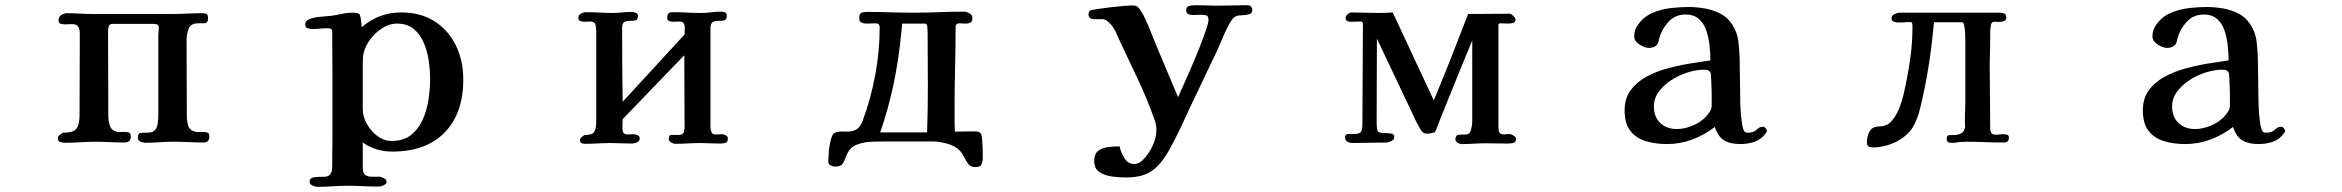

<svg xmlns="http://www.w3.org/2000/svg" viewBox="-20 -553 9040 741"><path d="M788 -26Q788 -3 765 -3Q736 -3 707.5 -4.5Q679 -6 650 -6Q622 -6 595 -4Q568 -2 540 -2Q532 -2 522 -6.5Q512 -11 512 -21Q512 -40 524.5 -40.5Q537 -41 550 -41Q570 -41 578.5 -51.5Q587 -62 589 -78Q591 -94 591 -108V-418Q591 -425 592 -431.5Q593 -438 593 -445Q593 -456 586.5 -458.5Q580 -461 571 -461H418Q403 -461 400 -452.5Q397 -444 397 -431Q397 -350 397.5 -269Q398 -188 398 -106Q398 -87 404 -68Q410 -49 433 -44Q439 -43 445 -43.5Q451 -44 457 -44Q467 -44 476 -42Q485 -40 485 -26Q485 -3 460 -3Q432 -3 404 -4.5Q376 -6 347 -6Q319 -6 290 -4Q261 -2 232 -2Q222 -2 212.5 -5Q203 -8 203 -21Q203 -26 212 -33.5Q221 -41 226 -41Q264 -41 275.5 -57Q287 -73 287 -108Q287 -188 287.5 -266.5Q288 -345 288 -424Q288 -440 282 -450Q276 -460 258 -460Q252 -460 245.5 -459.5Q239 -459 233 -459Q223 -459 214.5 -461Q206 -463 206 -476Q206 -488 216.5 -495Q227 -502 238 -502Q263 -502 288 -500.5Q313 -499 338 -499H645Q674 -499 703 -500.5Q732 -502 760 -502Q771 -502 777 -499Q783 -496 783 -483Q783 -464 770 -463.5Q757 -463 744 -463Q716 -463 708 -442Q700 -421 700 -398Q700 -325 700.5 -252Q701 -179 701 -106Q701 -86 706.5 -67.5Q712 -49 736 -44Q742 -43 748 -43.5Q754 -44 760 -44Q770 -44 779 -42Q788 -40 788 -26Z M1640 -248Q1640 -280 1635 -316.5Q1630 -353 1616 -386.5Q1602 -420 1577 -441Q1552 -462 1511 -462Q1483 -462 1455.5 -444.5Q1428 -427 1408.5 -400.5Q1389 -374 1383 -347Q1381 -336 1380.5 -324.5Q1380 -313 1380 -302Q1380 -259 1380 -217Q1380 -175 1380 -132Q1380 -104 1395.5 -75.5Q1411 -47 1436.5 -28Q1462 -9 1491 -9Q1538 -9 1567 -32.5Q1596 -56 1612 -92.5Q1628 -129 1634 -170.5Q1640 -212 1640 -248ZM1768 -246Q1768 -116 1696.5 -42Q1625 32 1493 32Q1430 32 1380 -3V94Q1380 115 1389.5 122Q1399 129 1413.5 129Q1428 129 1443 129Q1450 129 1461 134.5Q1472 140 1472 149Q1472 157 1461 162Q1450 167 1443 167Q1413 167 1383.5 165.5Q1354 164 1324 164Q1294 164 1264 166Q1234 168 1204 168Q1197 168 1186 163Q1175 158 1175 150Q1175 134 1190 131.5Q1205 129 1223.5 129.5Q1242 130 1250 124Q1258 117 1260 109Q1262 101 1262 91Q1262 65 1262.5 38.5Q1263 12 1263 -14V-268Q1263 -309 1262.5 -350.5Q1262 -392 1262 -433Q1262 -440 1256 -442Q1250 -444 1245 -444Q1230 -444 1215 -442.5Q1200 -441 1185 -441Q1177 -441 1167.5 -444Q1158 -447 1158 -458Q1158 -473 1172 -478Q1189 -486 1214 -488Q1239 -490 1258 -492Q1279 -495 1299.5 -499.5Q1320 -504 1342 -504Q1364 -504 1368 -497Q1372 -490 1374 -470L1376 -448Q1442 -505 1528 -505Q1604 -505 1657.5 -470.5Q1711 -436 1739.5 -377.5Q1768 -319 1768 -246Z M2789 -19Q2789 -4 2779.5 -1.5Q2770 1 2758 1Q2739 1 2720 0Q2701 -1 2682 -1Q2658 -1 2634 0.5Q2610 2 2586 2Q2579 2 2570 -3.5Q2561 -9 2561 -16Q2561 -33 2573 -32.5Q2585 -32 2596 -32Q2612 -32 2617 -39.5Q2622 -47 2622 -62Q2622 -132 2621.5 -201Q2621 -270 2621 -340L2383 -93Q2383 -85 2382.5 -76Q2382 -67 2382 -59Q2382 -48 2386 -41Q2390 -34 2403 -34Q2409 -34 2414.5 -34.5Q2420 -35 2426 -35Q2432 -35 2440.5 -31Q2449 -27 2449 -19Q2449 -8 2438.5 -3.5Q2428 1 2418 1Q2398 1 2377.5 0Q2357 -1 2337 -1Q2312 -1 2287 0.5Q2262 2 2236 2Q2218 2 2218 -13Q2218 -18 2226 -25Q2234 -32 2238 -32Q2267 -32 2274 -45Q2281 -58 2281 -84V-436Q2281 -449 2277.5 -459.5Q2274 -470 2257 -470Q2252 -470 2246.5 -469.5Q2241 -469 2236 -469Q2229 -469 2220.5 -471.5Q2212 -474 2212 -484Q2212 -495 2222 -500.5Q2232 -506 2242 -506Q2268 -506 2293.5 -504.5Q2319 -503 2344 -503Q2362 -503 2380.5 -505Q2399 -507 2418 -507Q2425 -507 2433.5 -503.5Q2442 -500 2442 -492Q2442 -477 2433 -474.5Q2424 -472 2411.5 -472.5Q2399 -473 2390 -468.5Q2381 -464 2381 -445Q2381 -374 2381.5 -302.5Q2382 -231 2383 -160L2622 -420Q2622 -426 2622.5 -432Q2623 -438 2623 -444Q2623 -455 2619 -462.5Q2615 -470 2602 -470Q2596 -470 2590.5 -469.5Q2585 -469 2579 -469Q2572 -469 2563.5 -471.5Q2555 -474 2555 -484Q2555 -494 2559 -500Q2563 -506 2574 -506Q2602 -506 2629.5 -504.5Q2657 -503 2685 -503Q2705 -503 2725 -505.5Q2745 -508 2765 -508Q2773 -508 2779 -505Q2785 -502 2785 -492Q2785 -477 2775.5 -474.5Q2766 -472 2753.5 -472.5Q2741 -473 2731.5 -468Q2722 -463 2722 -443V-61Q2722 -51 2726 -42.5Q2730 -34 2743 -34Q2749 -34 2754.5 -34.5Q2760 -35 2766 -35Q2772 -35 2780.5 -31Q2789 -27 2789 -19Z M3561 -220Q3561 -272 3560.5 -324.5Q3560 -377 3560 -429Q3560 -434 3559 -448Q3558 -462 3550 -462H3462Q3461 -452 3460 -442.5Q3459 -433 3458 -423Q3449 -326 3429 -230Q3409 -134 3377 -42H3500Q3514 -42 3529 -42Q3544 -42 3558 -42Q3561 -131 3561 -220ZM3773 53Q3773 69 3768.5 80.5Q3764 92 3744 92Q3726 92 3716.5 79Q3707 66 3698.5 49Q3690 32 3675 20Q3658 7 3630 0Q3602 -7 3581 -7H3390Q3367 -7 3343 -6Q3319 -5 3296 2Q3270 10 3259.5 24.5Q3249 39 3244 54Q3239 69 3231.5 79.5Q3224 90 3203 90Q3196 90 3186.5 86Q3177 82 3177 73Q3177 50 3179.5 25Q3182 0 3189 -22Q3192 -31 3196 -36Q3200 -41 3210 -43Q3219 -46 3228 -45.5Q3237 -45 3247 -45Q3272 -45 3286 -54Q3300 -63 3309 -86Q3341 -172 3358 -264Q3375 -356 3375 -448Q3375 -463 3359 -463Q3350 -463 3341 -462.5Q3332 -462 3323 -462Q3313 -462 3304.5 -466Q3296 -470 3296 -483Q3296 -500 3304.5 -503.5Q3313 -507 3327 -507Q3372 -507 3417 -505.5Q3462 -504 3507 -504Q3556 -504 3604 -506Q3652 -508 3701 -508Q3710 -508 3721.5 -501.5Q3733 -495 3733 -484Q3733 -471 3726 -466.5Q3719 -462 3707 -462Q3701 -462 3695 -462.5Q3689 -463 3683 -463Q3668 -463 3668 -449Q3668 -370 3666 -291Q3664 -212 3664 -132Q3664 -110 3664 -88.5Q3664 -67 3665 -45Q3683 -45 3700.5 -45.5Q3718 -46 3736 -46Q3742 -46 3748.5 -45.5Q3755 -45 3761 -42Q3768 -39 3770 -19Q3772 1 3772.5 22.5Q3773 44 3773 53Z M4813 -513Q4813 -500 4797 -497Q4781 -494 4772 -494Q4752 -494 4742.5 -485.5Q4733 -477 4724 -460Q4710 -435 4699 -408Q4688 -381 4676 -355Q4651 -302 4625.5 -249Q4600 -196 4575 -143Q4555 -100 4534.5 -56Q4514 -12 4490 30Q4469 66 4447 88.5Q4425 111 4396 121.5Q4367 132 4324 132Q4302 132 4273.5 128.5Q4245 125 4224 111.5Q4203 98 4203 69Q4203 41 4218 29.5Q4233 18 4255 15Q4277 12 4297 12H4301Q4305 33 4319 56.5Q4333 80 4358 80Q4374 80 4387.5 67.5Q4401 55 4412 38.5Q4423 22 4428 10Q4435 -4 4439 -19.5Q4443 -35 4443 -51Q4443 -62 4441 -72.5Q4439 -83 4435 -93Q4408 -170 4372.5 -245Q4337 -320 4302 -394Q4295 -411 4286 -430Q4277 -449 4264 -462Q4248 -479 4236 -479Q4224 -479 4203 -479Q4181 -479 4181 -498Q4181 -506 4186 -511Q4188 -514 4210.5 -517.5Q4233 -521 4262 -524.5Q4291 -528 4316 -530Q4341 -532 4348 -532Q4357 -532 4363 -530.5Q4369 -529 4375 -522Q4387 -508 4399.5 -481Q4412 -454 4423 -426Q4434 -398 4442 -379Q4463 -329 4484 -279Q4505 -229 4526 -179H4527Q4533 -193 4547 -223.5Q4561 -254 4577.5 -292.5Q4594 -331 4609 -369Q4624 -407 4634 -436Q4644 -465 4644 -476Q4644 -491 4636 -493.5Q4628 -496 4615 -496Q4607 -496 4598.5 -495.5Q4590 -495 4582 -495Q4573 -495 4565.5 -499Q4558 -503 4558 -513Q4558 -529 4573 -531Q4588 -533 4599 -533Q4619 -533 4638 -532Q4657 -531 4676 -531Q4706 -531 4735.5 -532Q4765 -533 4795 -533Q4804 -533 4808.5 -527Q4813 -521 4813 -513Z M5831 -17Q5831 -4 5820.5 -1.5Q5810 1 5801 1Q5779 1 5758 0.5Q5737 0 5715 0Q5692 0 5668 1.5Q5644 3 5621 3Q5614 3 5605.5 -2Q5597 -7 5597 -15Q5597 -32 5611 -33Q5625 -34 5637 -34Q5653 -34 5657.5 -52.5Q5662 -71 5662 -83V-397Q5631 -323 5601 -248.5Q5571 -174 5541 -100Q5535 -86 5530 -71.5Q5525 -57 5518 -43Q5502 -37 5485 -37Q5472 -37 5462.5 -53Q5453 -69 5448 -79L5294 -404Q5294 -323 5293.5 -242Q5293 -161 5293 -80Q5293 -50 5299.5 -44.5Q5306 -39 5335 -39Q5343 -39 5352 -37Q5361 -35 5361 -24Q5361 -14 5349.5 -8.5Q5338 -3 5330 -3Q5297 -3 5264 -2Q5231 -1 5198 -1Q5189 -1 5180 -6.5Q5171 -12 5171 -22Q5171 -36 5184 -36Q5197 -36 5206 -36Q5229 -36 5233.5 -46Q5238 -56 5238 -75Q5238 -172 5239 -268Q5240 -364 5240 -461Q5240 -470 5231 -470Q5221 -470 5211.5 -469.5Q5202 -469 5191 -469Q5184 -469 5178.5 -472.5Q5173 -476 5173 -484Q5173 -491 5181 -498Q5189 -505 5195 -505Q5222 -505 5248.5 -504Q5275 -503 5302 -503Q5315 -503 5328.5 -503.5Q5342 -504 5355 -505L5513 -167H5514Q5549 -250 5581.5 -333Q5614 -416 5646 -499Q5687 -499 5727 -499.5Q5767 -500 5807 -500Q5812 -500 5820.5 -491.5Q5829 -483 5829 -478Q5829 -467 5819 -464.5Q5809 -462 5801 -462Q5794 -462 5786.5 -462.5Q5779 -463 5771 -463Q5763 -463 5763 -456Q5763 -357 5763 -258Q5763 -159 5763 -61Q5763 -49 5767 -41.5Q5771 -34 5784 -34Q5789 -34 5794.5 -35Q5800 -36 5805 -36Q5811 -36 5821 -30Q5831 -24 5831 -17Z M6586 -172Q6586 -177 6586 -192.5Q6586 -208 6585 -225.5Q6584 -243 6583.5 -257Q6583 -271 6581 -273Q6576 -281 6570.5 -282.5Q6565 -284 6556 -284Q6528 -284 6495 -274Q6462 -264 6432 -245Q6402 -226 6382.5 -200Q6363 -174 6363 -142Q6363 -102 6387.5 -78.5Q6412 -55 6451 -55Q6480 -55 6511 -67.5Q6542 -80 6562 -101Q6570 -109 6578 -121Q6586 -133 6586 -144ZM6799 -48Q6799 -43 6795 -39Q6778 -15 6752 -6Q6726 3 6697 3Q6658 3 6634.5 -11Q6611 -25 6598 -63Q6558 -32 6511 -14.5Q6464 3 6414 3Q6370 3 6332.5 -8Q6295 -19 6272.5 -47.5Q6250 -76 6250 -127Q6250 -173 6273 -204.5Q6296 -236 6333.5 -256.5Q6371 -277 6415.5 -289Q6460 -301 6503.5 -308Q6547 -315 6581 -320Q6581 -345 6578 -375Q6575 -405 6566 -433Q6557 -461 6537.5 -479Q6518 -497 6485 -497Q6445 -497 6419 -468.5Q6393 -440 6383 -403Q6382 -399 6381 -393.5Q6380 -388 6377 -383Q6371 -375 6362.5 -371.5Q6354 -368 6344 -368Q6328 -368 6307.5 -381Q6287 -394 6287 -413Q6287 -438 6302 -458Q6323 -488 6356 -502.5Q6389 -517 6426 -521.5Q6463 -526 6496 -526Q6527 -526 6559 -520.5Q6591 -515 6619.5 -500.5Q6648 -486 6666 -457Q6685 -428 6689 -393.5Q6693 -359 6694 -325Q6695 -290 6695 -255Q6695 -220 6696 -185Q6696 -175 6696.5 -154.5Q6697 -134 6699 -110.5Q6701 -87 6704.5 -68.5Q6708 -50 6714 -44Q6718 -41 6727 -41Q6748 -41 6759.5 -52.5Q6771 -64 6784 -64Q6789 -64 6794 -58.5Q6799 -53 6799 -48Z M7733 -21Q7733 -3 7713 -3Q7676 -3 7640 -4.5Q7604 -6 7567 -6Q7556 -6 7545 -5Q7534 -4 7523 -2Q7519 -2 7515.5 -2Q7512 -2 7508 -2Q7493 -2 7493 -17Q7493 -31 7502.5 -31.5Q7512 -32 7522 -32Q7536 -32 7547.5 -37.5Q7559 -43 7563 -58Q7565 -64 7564 -71Q7563 -78 7563 -85Q7563 -104 7564 -123Q7565 -142 7565 -161Q7565 -216 7565 -270Q7565 -324 7565 -378Q7565 -382 7565 -396Q7565 -410 7564 -426.5Q7563 -443 7560.5 -455Q7558 -467 7553 -467H7444Q7443 -458 7442 -448.5Q7441 -439 7440 -429Q7433 -356 7421 -284Q7409 -212 7392 -141Q7382 -96 7363.5 -64Q7345 -32 7304 -9Q7285 2 7258.5 9Q7232 16 7210 16Q7199 16 7192 12.5Q7185 9 7185 -4Q7185 -27 7195.5 -46Q7206 -65 7233 -65Q7262 -65 7280.5 -86Q7299 -107 7310 -135.5Q7321 -164 7326 -186Q7341 -251 7351 -317Q7361 -383 7361 -450Q7361 -455 7360 -461.5Q7359 -468 7352 -468Q7341 -468 7329.5 -467Q7318 -466 7307 -466Q7298 -466 7289 -469.5Q7280 -473 7280 -483Q7280 -493 7291.5 -498.5Q7303 -504 7311 -504H7700Q7709 -504 7716 -500.5Q7723 -497 7723 -486Q7723 -475 7714 -471.5Q7705 -468 7694 -468.5Q7683 -469 7675 -469Q7666 -469 7663.5 -456Q7661 -443 7661 -428.5Q7661 -414 7661 -408Q7661 -380 7660 -353Q7659 -326 7659 -299Q7659 -239 7660 -178.5Q7661 -118 7661 -58Q7661 -45 7666 -39Q7671 -33 7684 -33Q7690 -33 7696.5 -34Q7703 -35 7709 -35Q7717 -35 7725 -33.5Q7733 -32 7733 -21Z M8586 -172Q8586 -177 8586 -192.5Q8586 -208 8585 -225.5Q8584 -243 8583.5 -257Q8583 -271 8581 -273Q8576 -281 8570.5 -282.5Q8565 -284 8556 -284Q8528 -284 8495 -274Q8462 -264 8432 -245Q8402 -226 8382.5 -200Q8363 -174 8363 -142Q8363 -102 8387.5 -78.5Q8412 -55 8451 -55Q8480 -55 8511 -67.5Q8542 -80 8562 -101Q8570 -109 8578 -121Q8586 -133 8586 -144ZM8799 -48Q8799 -43 8795 -39Q8778 -15 8752 -6Q8726 3 8697 3Q8658 3 8634.5 -11Q8611 -25 8598 -63Q8558 -32 8511 -14.5Q8464 3 8414 3Q8370 3 8332.5 -8Q8295 -19 8272.5 -47.5Q8250 -76 8250 -127Q8250 -173 8273 -204.5Q8296 -236 8333.5 -256.5Q8371 -277 8415.5 -289Q8460 -301 8503.5 -308Q8547 -315 8581 -320Q8581 -345 8578 -375Q8575 -405 8566 -433Q8557 -461 8537.5 -479Q8518 -497 8485 -497Q8445 -497 8419 -468.5Q8393 -440 8383 -403Q8382 -399 8381 -393.5Q8380 -388 8377 -383Q8371 -375 8362.5 -371.5Q8354 -368 8344 -368Q8328 -368 8307.5 -381Q8287 -394 8287 -413Q8287 -438 8302 -458Q8323 -488 8356 -502.5Q8389 -517 8426 -521.5Q8463 -526 8496 -526Q8527 -526 8559 -520.5Q8591 -515 8619.5 -500.5Q8648 -486 8666 -457Q8685 -428 8689 -393.5Q8693 -359 8694 -325Q8695 -290 8695 -255Q8695 -220 8696 -185Q8696 -175 8696.5 -154.5Q8697 -134 8699 -110.5Q8701 -87 8704.5 -68.5Q8708 -50 8714 -44Q8718 -41 8727 -41Q8748 -41 8759.5 -52.5Q8771 -64 8784 -64Q8789 -64 8794 -58.5Q8799 -53 8799 -48Z"/></svg>

Font: Kaisei Opti
Style: Bold
Weight: 700
Designer: Font-Kai, 金井和夫
Foundry: KAZUO KANAI
Version: Version 5.003